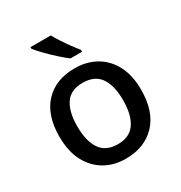

<svg xmlns="http://www.w3.org/2000/svg" viewBox="-180 -894 971 1032"><g transform="rotate(-30 305.0 -378.0)"><path d="M559 -271Q559 -136 490 -63Q421 10 303 10Q230 10 173.5 -23Q117 -56 84.5 -118.5Q52 -181 52 -271Q52 -404 120 -476.5Q188 -549 306 -549Q380 -549 437 -516.5Q494 -484 526.5 -422Q559 -360 559 -271ZM163 -271Q163 -180 197 -129.5Q231 -79 305 -79Q379 -79 413 -129.5Q447 -180 447 -271Q447 -361 413 -410.5Q379 -460 304 -460Q230 -460 196.5 -410.5Q163 -361 163 -271ZM284 -766Q296 -744 314 -716.5Q332 -689 351 -663Q370 -637 386 -618V-606H314Q290 -624 259 -652Q228 -680 200 -709Q172 -738 158 -756V-766Z"/></g></svg>

Font: Noto Kufi Arabic Medium
Style: Regular
Weight: 500
Designer: Monotype Design Team, David Williams, Khaled Hosny
Foundry: Google LLC
Version: Version 2.109; ttfautohint (v1.8.4.7-5d5b)